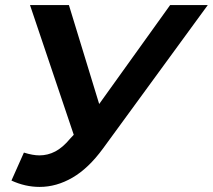

<svg xmlns="http://www.w3.org/2000/svg" viewBox="-20 -720 837 755"><path d="M74 -120Q109 -109 135 -109Q168 -109 197.5 -124.5Q227 -140 256 -175L270 -190L98 -700H251L370 -311L649 -700H797L385 -136Q328 -58 265 -21.5Q202 15 136 15Q79 15 25 -10Z"/></svg>

Font: Argentum Sans Medium
Style: Italic
Weight: 500
Italic angle: -11°
Designer: Julieta Ulanovsky (font), Cristiano Sobral (main changes and remaster)
Foundry: Julieta Ulanovsky (font), Cristiano Sobral (main changes and remaster)
Version: Version 2.007;June 15, 2022;FontCreator 14.0.0.2814 64-bit; 